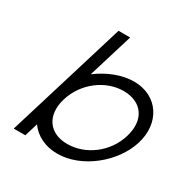

<svg xmlns="http://www.w3.org/2000/svg" viewBox="-181 -963 1128 1147"><g transform="rotate(30 383.0 -389.5)"><path d="M154.9 -281 301 -759 313.3 -799H393.3L381 -759L299.1 -490.9C373.2 -546.8 462.2 -582.5 545.7 -583C712.5 -583 801.5 -440 751.9 -281C703 -121 529 21 361.4 20C277.7 20 210.6 -15.5 170.8 -71.2L155.1 -20L142.9 20H62.9L75.1 -20ZM234.9 -281C195.2 -151 261.3 -59 385.8 -60C511.2 -60 632.9 -150 671.9 -281C711.7 -411 647.5 -502 521.3 -503C395.9 -503 275 -412 234.9 -281Z"/></g></svg>

Font: Nordica Plus
Style: NordicaClassicLtExtObl
Weight: 300
Version: Version 1.01